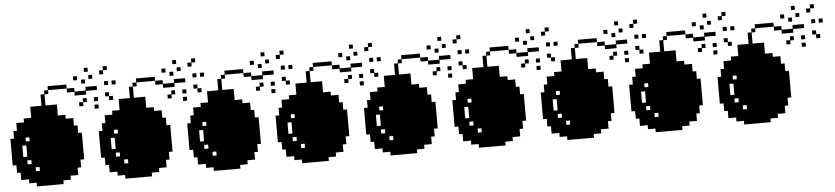

<svg xmlns="http://www.w3.org/2000/svg" viewBox="-43 -966 5273 1213"><g transform="rotate(-5 2593.5 -360.0)"><path d="M436.5 -671.9Q445.3 -671.9 461.9 -671.9Q461.9 -663.1 461.9 -646.5Q453.1 -646.5 436.5 -646.5Q436.5 -655.3 436.5 -671.9ZM508.8 -719.7Q516.6 -719.7 533.2 -719.7Q533.2 -710.9 533.2 -694.3Q525.4 -694.3 508.8 -694.3Q508.8 -703.1 508.8 -719.7ZM533.2 -671.9Q541 -671.9 557.6 -671.9Q557.6 -664.1 557.6 -647.5Q549.8 -647.5 533.2 -647.5Q533.2 -655.3 533.2 -671.9ZM556.6 -529.3Q565.4 -529.3 582 -529.3Q582 -520.5 582 -503.9Q573.2 -503.9 556.6 -503.9Q556.6 -511.7 556.6 -529.3ZM556.6 -482.4Q565.4 -482.4 582 -482.4Q582 -473.6 582 -457Q573.2 -457 556.6 -457Q556.6 -465.8 556.6 -482.4ZM628.9 -694.3Q628.9 -686.5 628.9 -669.9Q621.1 -669.9 603.5 -669.9Q603.5 -678.7 603.5 -695.3Q612.3 -695.3 628.9 -695.3Q628.9 -703.1 628.9 -719.7Q637.7 -719.7 654.3 -719.7Q654.3 -710.9 654.3 -694.3Q645.5 -694.3 628.9 -694.3ZM654.3 -553.7Q654.3 -544.9 654.3 -528.3Q662.1 -528.3 677.7 -528.3Q677.7 -520.5 677.7 -502.9Q669.9 -502.9 652.3 -502.9Q652.3 -511.7 652.3 -528.3Q644.5 -528.3 628.9 -528.3Q628.9 -537.1 628.9 -553.7Q637.7 -553.7 654.3 -553.7ZM628.9 -625Q637.7 -625 654.3 -625Q654.3 -616.2 654.3 -599.6Q645.5 -599.6 628.9 -599.6Q628.9 -608.4 628.9 -625ZM676.8 -625Q684.6 -625 702.1 -625Q702.1 -616.2 702.1 -599.6Q693.4 -599.6 676.8 -599.6Q676.8 -608.4 676.8 -625ZM438.5 -313.5Q438.5 -313.5 438.5 -313.5Q446.3 -313.5 461.9 -313.5Q461.9 -257.8 461.9 -144.5Q454.1 -144.5 438.5 -144.5Q438.5 -127.9 438.5 -95.7Q430.7 -95.7 416 -95.7Q416 -80.1 416 -48.8Q399.4 -48.8 367.2 -48.8Q367.2 -40 367.2 -23.4Q351.6 -23.4 319.3 -23.4Q319.3 -15.6 319.3 0Q263.7 0 150.4 0Q150.4 -7.8 150.4 -23.4Q134.8 -23.4 103.5 -23.4Q103.5 -32.2 103.5 -48.8Q86.9 -48.8 54.7 -48.8Q54.7 -64.5 54.7 -95.7Q46.9 -95.7 32.2 -95.7Q32.2 -112.3 32.2 -144.5Q24.4 -144.5 8.8 -144.5Q8.8 -201.2 8.8 -313.5Q16.6 -313.5 32.2 -313.5Q32.2 -330.1 32.2 -361.3Q40 -361.3 54.7 -361.3Q54.7 -377.9 54.7 -410.2Q71.3 -410.2 103.5 -410.2Q103.5 -418 103.5 -434.6Q119.1 -434.6 151.4 -434.6Q151.4 -458 151.4 -504.9Q174.8 -504.9 222.7 -504.9Q222.7 -528.3 222.7 -576.2Q230.5 -576.2 247.1 -576.2Q247.1 -584 247.1 -599.6Q254.9 -599.6 271.5 -599.6Q271.5 -608.4 271.5 -625Q311.5 -625 390.6 -625Q390.6 -617.2 390.6 -599.6Q350.6 -599.6 272.5 -599.6Q272.5 -591.8 272.5 -575.2Q263.7 -575.2 248 -575.2Q248 -551.8 248 -504.9Q272.5 -504.9 320.3 -504.9Q320.3 -481.4 320.3 -434.6Q335.9 -434.6 368.2 -434.6Q368.2 -426.8 368.2 -410.2Q383.8 -410.2 416 -410.2Q416 -394.5 416 -362.3Q423.8 -362.3 438.5 -362.3Q438.5 -349.6 438.5 -337.9Q438.5 -326.2 438.5 -313.5ZM80.1 -192.4Q87.9 -192.4 105.5 -192.4Q105.5 -215.8 105.5 -263.7Q96.7 -263.7 80.1 -263.7Q80.1 -246.1 80.1 -228.5Q80.1 -210 80.1 -192.4ZM128.9 -143.6Q128.9 -152.3 128.9 -168.9Q120.1 -168.9 103.5 -168.9Q103.5 -161.1 103.5 -143.6Q110.4 -143.6 116.2 -143.6Q123 -143.6 128.9 -143.6ZM128.9 -289.1Q128.9 -296.9 128.9 -313.5Q121.1 -313.5 104.5 -313.5Q104.5 -305.7 104.5 -289.1Q110.4 -289.1 117.2 -289.1Q123 -289.1 128.9 -289.1ZM176.8 -95.7Q176.8 -104.5 176.8 -121.1Q168.9 -121.1 152.3 -121.1Q152.3 -112.3 152.3 -95.7Q158.2 -95.7 164.1 -95.7Q170.9 -95.7 176.8 -95.7ZM485.4 -647.5Q493.2 -647.5 509.8 -647.5Q509.8 -639.6 509.8 -622.1Q502 -622.1 485.4 -622.1Q485.4 -630.9 485.4 -647.5ZM486.3 -505.9Q486.3 -513.7 486.3 -529.3Q494.1 -529.3 510.7 -529.3Q510.7 -521.5 510.7 -503.9Q502.9 -503.9 486.3 -503.9Q486.3 -496.1 486.3 -480.5Q477.5 -480.5 460.9 -480.5Q460.9 -489.3 460.9 -505.9Q468.8 -505.9 486.3 -505.9ZM437.5 -550.8Q437.5 -558.6 437.5 -574.2Q421.9 -574.2 390.6 -574.2Q390.6 -583 390.6 -599.6Q406.2 -599.6 438.5 -599.6Q438.5 -591.8 438.5 -576.2Q461.9 -576.2 508.8 -576.2Q508.8 -584 508.8 -599.6Q533.2 -599.6 581.1 -599.6Q581.1 -591.8 581.1 -574.2Q557.6 -574.2 510.7 -574.2Q510.7 -566.4 510.7 -550.8Q486.3 -550.8 437.5 -550.8Z M997.1 -671.9Q1005.9 -671.9 1022.5 -671.9Q1022.5 -663.1 1022.5 -646.5Q1013.7 -646.5 997.1 -646.5Q997.1 -655.3 997.1 -671.9ZM1069.3 -719.7Q1077.1 -719.7 1093.8 -719.7Q1093.8 -710.9 1093.8 -694.3Q1085.9 -694.3 1069.3 -694.3Q1069.3 -703.1 1069.3 -719.7ZM1093.8 -671.9Q1101.6 -671.9 1118.2 -671.9Q1118.2 -664.1 1118.2 -647.5Q1110.4 -647.5 1093.8 -647.5Q1093.8 -655.3 1093.8 -671.9ZM1117.2 -529.3Q1126 -529.3 1142.6 -529.3Q1142.6 -520.5 1142.6 -503.9Q1133.8 -503.9 1117.2 -503.9Q1117.2 -511.7 1117.2 -529.3ZM1117.2 -482.4Q1126 -482.4 1142.6 -482.4Q1142.6 -473.6 1142.6 -457Q1133.8 -457 1117.2 -457Q1117.2 -465.8 1117.2 -482.4ZM1189.5 -694.3Q1189.5 -686.5 1189.5 -669.9Q1181.6 -669.9 1164.1 -669.9Q1164.1 -678.7 1164.1 -695.3Q1172.9 -695.3 1189.5 -695.3Q1189.5 -703.1 1189.5 -719.7Q1198.2 -719.7 1214.8 -719.7Q1214.8 -710.9 1214.8 -694.3Q1206.1 -694.3 1189.5 -694.3ZM1214.8 -553.7Q1214.8 -544.9 1214.8 -528.3Q1222.7 -528.3 1238.3 -528.3Q1238.3 -520.5 1238.3 -502.9Q1230.5 -502.9 1212.9 -502.9Q1212.9 -511.7 1212.9 -528.3Q1205.1 -528.3 1189.5 -528.3Q1189.5 -537.1 1189.5 -553.7Q1198.2 -553.7 1214.8 -553.7ZM1189.5 -625Q1198.2 -625 1214.8 -625Q1214.8 -616.2 1214.8 -599.6Q1206.1 -599.6 1189.5 -599.6Q1189.5 -608.4 1189.5 -625ZM1237.3 -625Q1245.1 -625 1262.7 -625Q1262.7 -616.2 1262.7 -599.6Q1253.9 -599.6 1237.3 -599.6Q1237.3 -608.4 1237.3 -625ZM999 -313.5Q999 -313.5 999 -313.5Q1006.8 -313.5 1022.5 -313.5Q1022.5 -257.8 1022.5 -144.5Q1014.6 -144.5 999 -144.5Q999 -127.9 999 -95.7Q991.2 -95.7 976.6 -95.7Q976.6 -80.1 976.6 -48.8Q960 -48.8 927.7 -48.8Q927.7 -40 927.7 -23.4Q912.1 -23.4 879.9 -23.4Q879.9 -15.6 879.9 0Q824.2 0 710.9 0Q710.9 -7.8 710.9 -23.4Q695.3 -23.4 664.1 -23.4Q664.1 -32.2 664.1 -48.8Q647.5 -48.8 615.2 -48.8Q615.2 -64.5 615.2 -95.7Q607.4 -95.7 592.8 -95.7Q592.8 -112.3 592.8 -144.5Q585 -144.5 569.3 -144.5Q569.3 -201.2 569.3 -313.5Q577.1 -313.5 592.8 -313.5Q592.8 -330.1 592.8 -361.3Q600.6 -361.3 615.2 -361.3Q615.2 -377.9 615.2 -410.2Q631.8 -410.2 664.1 -410.2Q664.1 -418 664.1 -434.6Q679.7 -434.6 711.9 -434.6Q711.9 -458 711.9 -504.9Q735.4 -504.9 783.2 -504.9Q783.2 -528.3 783.2 -576.2Q791 -576.2 807.6 -576.2Q807.6 -584 807.6 -599.6Q815.4 -599.6 832 -599.6Q832 -608.4 832 -625Q872.1 -625 951.2 -625Q951.2 -617.2 951.2 -599.6Q911.1 -599.6 833 -599.6Q833 -591.8 833 -575.2Q824.2 -575.2 808.6 -575.2Q808.6 -551.8 808.6 -504.9Q833 -504.9 880.9 -504.9Q880.9 -481.4 880.9 -434.6Q896.5 -434.6 928.7 -434.6Q928.7 -426.8 928.7 -410.2Q944.3 -410.2 976.6 -410.2Q976.6 -394.5 976.6 -362.3Q984.4 -362.3 999 -362.3Q999 -349.6 999 -337.9Q999 -326.2 999 -313.5ZM640.6 -192.4Q648.4 -192.4 666 -192.4Q666 -215.8 666 -263.7Q657.2 -263.7 640.6 -263.7Q640.6 -246.1 640.6 -228.5Q640.6 -210 640.6 -192.4ZM689.5 -143.6Q689.5 -152.3 689.5 -168.9Q680.7 -168.9 664.1 -168.9Q664.1 -161.1 664.1 -143.6Q670.9 -143.6 676.8 -143.6Q683.6 -143.6 689.5 -143.6ZM689.5 -289.1Q689.5 -296.9 689.5 -313.5Q681.6 -313.5 665 -313.5Q665 -305.7 665 -289.1Q670.9 -289.1 677.7 -289.1Q683.6 -289.1 689.5 -289.1ZM737.3 -95.7Q737.3 -104.5 737.3 -121.1Q729.5 -121.1 712.9 -121.1Q712.9 -112.3 712.9 -95.7Q718.8 -95.7 724.6 -95.7Q731.4 -95.7 737.3 -95.7ZM1045.9 -647.5Q1053.7 -647.5 1070.3 -647.5Q1070.3 -639.6 1070.3 -622.1Q1062.5 -622.1 1045.9 -622.1Q1045.9 -630.9 1045.9 -647.5ZM1046.9 -505.9Q1046.9 -513.7 1046.9 -529.3Q1054.7 -529.3 1071.3 -529.3Q1071.3 -521.5 1071.3 -503.9Q1063.5 -503.9 1046.9 -503.9Q1046.9 -496.1 1046.9 -480.5Q1038.1 -480.5 1021.5 -480.5Q1021.5 -489.3 1021.5 -505.9Q1029.3 -505.9 1046.9 -505.9ZM998 -550.8Q998 -558.6 998 -574.2Q982.4 -574.2 951.2 -574.2Q951.2 -583 951.2 -599.6Q966.8 -599.6 999 -599.6Q999 -591.8 999 -576.2Q1022.5 -576.2 1069.3 -576.2Q1069.3 -584 1069.3 -599.6Q1093.8 -599.6 1141.6 -599.6Q1141.6 -591.8 1141.6 -574.2Q1118.2 -574.2 1071.3 -574.2Q1071.3 -566.4 1071.3 -550.8Q1046.9 -550.8 998 -550.8Z M1557.6 -671.9Q1566.4 -671.9 1583 -671.9Q1583 -663.1 1583 -646.5Q1574.2 -646.5 1557.6 -646.5Q1557.6 -655.3 1557.6 -671.9ZM1629.9 -719.7Q1637.7 -719.7 1654.3 -719.7Q1654.3 -710.9 1654.3 -694.3Q1646.5 -694.3 1629.9 -694.3Q1629.9 -703.1 1629.9 -719.7ZM1654.3 -671.9Q1662.1 -671.9 1678.7 -671.9Q1678.7 -664.1 1678.7 -647.5Q1670.9 -647.5 1654.3 -647.5Q1654.3 -655.3 1654.3 -671.9ZM1677.7 -529.3Q1686.5 -529.3 1703.1 -529.3Q1703.1 -520.5 1703.1 -503.9Q1694.3 -503.9 1677.7 -503.9Q1677.7 -511.7 1677.7 -529.3ZM1677.7 -482.4Q1686.5 -482.4 1703.1 -482.4Q1703.1 -473.6 1703.1 -457Q1694.3 -457 1677.7 -457Q1677.7 -465.8 1677.7 -482.4ZM1750 -694.3Q1750 -686.5 1750 -669.9Q1742.2 -669.9 1724.6 -669.9Q1724.6 -678.7 1724.6 -695.3Q1733.4 -695.3 1750 -695.3Q1750 -703.1 1750 -719.7Q1758.8 -719.7 1775.4 -719.7Q1775.4 -710.9 1775.4 -694.3Q1766.6 -694.3 1750 -694.3ZM1775.4 -553.7Q1775.4 -544.9 1775.4 -528.3Q1783.2 -528.3 1798.8 -528.3Q1798.8 -520.5 1798.8 -502.9Q1791 -502.9 1773.4 -502.9Q1773.4 -511.7 1773.4 -528.3Q1765.6 -528.3 1750 -528.3Q1750 -537.1 1750 -553.7Q1758.8 -553.7 1775.4 -553.7ZM1750 -625Q1758.8 -625 1775.4 -625Q1775.4 -616.2 1775.4 -599.6Q1766.6 -599.6 1750 -599.6Q1750 -608.4 1750 -625ZM1797.9 -625Q1805.7 -625 1823.2 -625Q1823.2 -616.2 1823.2 -599.6Q1814.5 -599.6 1797.9 -599.6Q1797.9 -608.4 1797.9 -625ZM1559.6 -313.5Q1559.6 -313.5 1559.6 -313.5Q1567.4 -313.5 1583 -313.5Q1583 -257.8 1583 -144.5Q1575.2 -144.5 1559.6 -144.5Q1559.6 -127.9 1559.6 -95.7Q1551.8 -95.7 1537.1 -95.7Q1537.1 -80.1 1537.1 -48.8Q1520.5 -48.8 1488.3 -48.8Q1488.3 -40 1488.3 -23.4Q1472.7 -23.4 1440.4 -23.4Q1440.4 -15.6 1440.4 0Q1384.8 0 1271.5 0Q1271.5 -7.8 1271.5 -23.4Q1255.9 -23.4 1224.6 -23.4Q1224.6 -32.2 1224.6 -48.8Q1208 -48.8 1175.8 -48.8Q1175.8 -64.5 1175.8 -95.7Q1168 -95.7 1153.3 -95.7Q1153.3 -112.3 1153.3 -144.5Q1145.5 -144.5 1129.9 -144.5Q1129.9 -201.2 1129.9 -313.5Q1137.7 -313.5 1153.3 -313.5Q1153.3 -330.1 1153.3 -361.3Q1161.1 -361.3 1175.8 -361.3Q1175.8 -377.9 1175.8 -410.2Q1192.4 -410.2 1224.6 -410.2Q1224.6 -418 1224.6 -434.6Q1240.2 -434.6 1272.5 -434.6Q1272.5 -458 1272.5 -504.9Q1295.9 -504.9 1343.8 -504.9Q1343.8 -528.3 1343.8 -576.2Q1351.6 -576.2 1368.2 -576.2Q1368.2 -584 1368.2 -599.6Q1376 -599.6 1392.6 -599.6Q1392.6 -608.4 1392.6 -625Q1432.6 -625 1511.7 -625Q1511.7 -617.2 1511.7 -599.6Q1471.7 -599.6 1393.6 -599.6Q1393.6 -591.8 1393.6 -575.2Q1384.8 -575.2 1369.1 -575.2Q1369.1 -551.8 1369.1 -504.9Q1393.6 -504.9 1441.4 -504.9Q1441.4 -481.4 1441.4 -434.6Q1457 -434.6 1489.3 -434.6Q1489.3 -426.8 1489.3 -410.2Q1504.9 -410.2 1537.1 -410.2Q1537.1 -394.5 1537.1 -362.3Q1544.9 -362.3 1559.6 -362.3Q1559.6 -349.6 1559.6 -337.9Q1559.6 -326.2 1559.6 -313.5ZM1201.2 -192.4Q1209 -192.4 1226.6 -192.4Q1226.6 -215.8 1226.6 -263.7Q1217.8 -263.7 1201.2 -263.7Q1201.2 -246.1 1201.2 -228.5Q1201.2 -210 1201.2 -192.4ZM1250 -143.6Q1250 -152.3 1250 -168.9Q1241.2 -168.9 1224.6 -168.9Q1224.6 -161.1 1224.6 -143.6Q1231.4 -143.6 1237.3 -143.6Q1244.1 -143.6 1250 -143.6ZM1250 -289.1Q1250 -296.9 1250 -313.5Q1242.2 -313.5 1225.6 -313.5Q1225.6 -305.7 1225.6 -289.1Q1231.4 -289.1 1238.3 -289.1Q1244.1 -289.1 1250 -289.1ZM1297.9 -95.7Q1297.9 -104.5 1297.9 -121.1Q1290 -121.1 1273.4 -121.1Q1273.4 -112.3 1273.4 -95.7Q1279.3 -95.7 1285.2 -95.7Q1292 -95.7 1297.9 -95.7ZM1606.4 -647.5Q1614.3 -647.5 1630.9 -647.5Q1630.9 -639.6 1630.9 -622.1Q1623 -622.1 1606.4 -622.1Q1606.4 -630.9 1606.4 -647.5ZM1607.4 -505.9Q1607.4 -513.7 1607.4 -529.3Q1615.2 -529.3 1631.8 -529.3Q1631.8 -521.5 1631.8 -503.9Q1624 -503.9 1607.4 -503.9Q1607.4 -496.1 1607.4 -480.5Q1598.6 -480.5 1582 -480.5Q1582 -489.3 1582 -505.9Q1589.8 -505.9 1607.4 -505.9ZM1558.6 -550.8Q1558.6 -558.6 1558.6 -574.2Q1543 -574.2 1511.7 -574.2Q1511.7 -583 1511.7 -599.6Q1527.3 -599.6 1559.6 -599.6Q1559.6 -591.8 1559.6 -576.2Q1583 -576.2 1629.9 -576.2Q1629.9 -584 1629.9 -599.6Q1654.3 -599.6 1702.1 -599.6Q1702.1 -591.8 1702.1 -574.2Q1678.7 -574.2 1631.8 -574.2Q1631.8 -566.4 1631.8 -550.8Q1607.4 -550.8 1558.6 -550.8Z M2118.2 -671.9Q2127 -671.9 2143.6 -671.9Q2143.6 -663.1 2143.6 -646.5Q2134.8 -646.5 2118.2 -646.5Q2118.2 -655.3 2118.2 -671.9ZM2190.4 -719.7Q2198.2 -719.7 2214.8 -719.7Q2214.8 -710.9 2214.8 -694.3Q2207 -694.3 2190.4 -694.3Q2190.4 -703.1 2190.4 -719.7ZM2214.8 -671.9Q2222.7 -671.9 2239.3 -671.9Q2239.3 -664.1 2239.3 -647.5Q2231.4 -647.5 2214.8 -647.5Q2214.8 -655.3 2214.8 -671.9ZM2238.3 -529.3Q2247.1 -529.3 2263.7 -529.3Q2263.7 -520.5 2263.7 -503.9Q2254.9 -503.9 2238.3 -503.9Q2238.3 -511.7 2238.3 -529.3ZM2238.3 -482.4Q2247.1 -482.4 2263.7 -482.4Q2263.7 -473.6 2263.7 -457Q2254.9 -457 2238.3 -457Q2238.3 -465.8 2238.3 -482.4ZM2310.5 -694.3Q2310.5 -686.5 2310.5 -669.9Q2302.7 -669.9 2285.2 -669.9Q2285.2 -678.7 2285.2 -695.3Q2293.9 -695.3 2310.5 -695.3Q2310.5 -703.1 2310.5 -719.7Q2319.3 -719.7 2335.9 -719.7Q2335.9 -710.9 2335.9 -694.3Q2327.1 -694.3 2310.5 -694.3ZM2335.9 -553.7Q2335.9 -544.9 2335.9 -528.3Q2343.8 -528.3 2359.4 -528.3Q2359.4 -520.5 2359.4 -502.9Q2351.6 -502.9 2334 -502.9Q2334 -511.7 2334 -528.3Q2326.2 -528.3 2310.5 -528.3Q2310.5 -537.1 2310.5 -553.7Q2319.3 -553.7 2335.9 -553.7ZM2310.5 -625Q2319.3 -625 2335.9 -625Q2335.9 -616.2 2335.9 -599.6Q2327.1 -599.6 2310.5 -599.6Q2310.5 -608.4 2310.5 -625ZM2358.4 -625Q2366.2 -625 2383.8 -625Q2383.8 -616.2 2383.8 -599.6Q2375 -599.6 2358.4 -599.6Q2358.4 -608.4 2358.4 -625ZM2120.1 -313.5Q2120.1 -313.5 2120.1 -313.5Q2127.9 -313.5 2143.6 -313.5Q2143.6 -257.8 2143.6 -144.5Q2135.7 -144.5 2120.1 -144.5Q2120.1 -127.9 2120.1 -95.7Q2112.3 -95.7 2097.7 -95.7Q2097.7 -80.1 2097.7 -48.8Q2081.1 -48.8 2048.8 -48.8Q2048.8 -40 2048.8 -23.4Q2033.2 -23.4 2001 -23.4Q2001 -15.6 2001 0Q1945.3 0 1832 0Q1832 -7.8 1832 -23.4Q1816.4 -23.4 1785.2 -23.4Q1785.2 -32.2 1785.2 -48.8Q1768.6 -48.8 1736.3 -48.8Q1736.3 -64.5 1736.3 -95.7Q1728.5 -95.7 1713.9 -95.7Q1713.9 -112.3 1713.9 -144.5Q1706.1 -144.5 1690.4 -144.5Q1690.4 -201.2 1690.4 -313.5Q1698.2 -313.5 1713.9 -313.5Q1713.9 -330.1 1713.9 -361.3Q1721.7 -361.3 1736.3 -361.3Q1736.3 -377.9 1736.3 -410.2Q1752.9 -410.2 1785.2 -410.2Q1785.2 -418 1785.2 -434.6Q1800.8 -434.6 1833 -434.6Q1833 -458 1833 -504.9Q1856.4 -504.9 1904.3 -504.9Q1904.3 -528.3 1904.3 -576.2Q1912.1 -576.2 1928.7 -576.2Q1928.7 -584 1928.7 -599.6Q1936.5 -599.6 1953.1 -599.6Q1953.1 -608.4 1953.1 -625Q1993.2 -625 2072.3 -625Q2072.3 -617.2 2072.3 -599.6Q2032.2 -599.6 1954.1 -599.6Q1954.1 -591.8 1954.1 -575.2Q1945.3 -575.2 1929.7 -575.2Q1929.7 -551.8 1929.7 -504.9Q1954.1 -504.9 2002 -504.9Q2002 -481.4 2002 -434.6Q2017.6 -434.6 2049.8 -434.6Q2049.8 -426.8 2049.8 -410.2Q2065.4 -410.2 2097.7 -410.2Q2097.7 -394.5 2097.7 -362.3Q2105.5 -362.3 2120.1 -362.3Q2120.1 -349.6 2120.1 -337.9Q2120.1 -326.2 2120.1 -313.5ZM1761.7 -192.4Q1769.5 -192.4 1787.1 -192.4Q1787.1 -215.8 1787.1 -263.7Q1778.3 -263.7 1761.7 -263.7Q1761.7 -246.1 1761.7 -228.5Q1761.7 -210 1761.7 -192.4ZM1810.5 -143.6Q1810.5 -152.3 1810.5 -168.9Q1801.8 -168.9 1785.2 -168.9Q1785.2 -161.1 1785.2 -143.6Q1792 -143.6 1797.9 -143.6Q1804.7 -143.6 1810.5 -143.6ZM1810.5 -289.1Q1810.5 -296.9 1810.5 -313.5Q1802.7 -313.5 1786.1 -313.5Q1786.1 -305.7 1786.1 -289.1Q1792 -289.1 1798.8 -289.1Q1804.7 -289.1 1810.5 -289.1ZM1858.4 -95.7Q1858.4 -104.5 1858.4 -121.1Q1850.6 -121.1 1834 -121.1Q1834 -112.3 1834 -95.7Q1839.8 -95.7 1845.7 -95.7Q1852.5 -95.7 1858.4 -95.7ZM2167 -647.5Q2174.8 -647.5 2191.4 -647.5Q2191.4 -639.6 2191.4 -622.1Q2183.6 -622.1 2167 -622.1Q2167 -630.9 2167 -647.5ZM2168 -505.9Q2168 -513.7 2168 -529.3Q2175.8 -529.3 2192.4 -529.3Q2192.4 -521.5 2192.4 -503.9Q2184.6 -503.9 2168 -503.9Q2168 -496.1 2168 -480.5Q2159.2 -480.5 2142.6 -480.5Q2142.6 -489.3 2142.6 -505.9Q2150.4 -505.9 2168 -505.9ZM2119.1 -550.8Q2119.1 -558.6 2119.1 -574.2Q2103.5 -574.2 2072.3 -574.2Q2072.3 -583 2072.3 -599.6Q2087.9 -599.6 2120.1 -599.6Q2120.1 -591.8 2120.1 -576.2Q2143.6 -576.2 2190.4 -576.2Q2190.4 -584 2190.4 -599.6Q2214.8 -599.6 2262.7 -599.6Q2262.7 -591.8 2262.7 -574.2Q2239.3 -574.2 2192.4 -574.2Q2192.4 -566.4 2192.4 -550.8Q2168 -550.8 2119.1 -550.8Z M2678.7 -671.9Q2687.5 -671.9 2704.1 -671.9Q2704.1 -663.1 2704.1 -646.5Q2695.3 -646.5 2678.7 -646.5Q2678.7 -655.3 2678.7 -671.9ZM2751 -719.7Q2758.8 -719.7 2775.4 -719.7Q2775.4 -710.9 2775.4 -694.3Q2767.6 -694.3 2751 -694.3Q2751 -703.1 2751 -719.7ZM2775.4 -671.9Q2783.2 -671.9 2799.8 -671.9Q2799.8 -664.1 2799.8 -647.5Q2792 -647.5 2775.4 -647.5Q2775.4 -655.3 2775.4 -671.9ZM2798.8 -529.3Q2807.6 -529.3 2824.2 -529.3Q2824.2 -520.5 2824.2 -503.9Q2815.4 -503.9 2798.8 -503.9Q2798.8 -511.7 2798.8 -529.3ZM2798.8 -482.4Q2807.6 -482.4 2824.2 -482.4Q2824.2 -473.6 2824.2 -457Q2815.4 -457 2798.8 -457Q2798.8 -465.8 2798.8 -482.4ZM2871.1 -694.3Q2871.1 -686.5 2871.1 -669.9Q2863.3 -669.9 2845.7 -669.9Q2845.7 -678.7 2845.7 -695.3Q2854.5 -695.3 2871.1 -695.3Q2871.1 -703.1 2871.1 -719.7Q2879.9 -719.7 2896.5 -719.7Q2896.5 -710.9 2896.5 -694.3Q2887.7 -694.3 2871.1 -694.3ZM2896.5 -553.7Q2896.5 -544.9 2896.5 -528.3Q2904.3 -528.3 2919.9 -528.3Q2919.9 -520.5 2919.9 -502.9Q2912.1 -502.9 2894.5 -502.9Q2894.5 -511.7 2894.5 -528.3Q2886.7 -528.3 2871.1 -528.3Q2871.1 -537.1 2871.1 -553.7Q2879.9 -553.7 2896.5 -553.7ZM2871.1 -625Q2879.9 -625 2896.5 -625Q2896.5 -616.2 2896.5 -599.6Q2887.7 -599.6 2871.1 -599.6Q2871.1 -608.4 2871.1 -625ZM2918.9 -625Q2926.8 -625 2944.3 -625Q2944.3 -616.2 2944.3 -599.6Q2935.5 -599.6 2918.9 -599.6Q2918.9 -608.4 2918.9 -625ZM2680.7 -313.5Q2680.7 -313.5 2680.7 -313.5Q2688.5 -313.5 2704.1 -313.5Q2704.1 -257.8 2704.1 -144.5Q2696.3 -144.5 2680.7 -144.5Q2680.7 -127.9 2680.7 -95.7Q2672.9 -95.7 2658.2 -95.7Q2658.2 -80.1 2658.2 -48.8Q2641.6 -48.8 2609.4 -48.8Q2609.4 -40 2609.4 -23.4Q2593.8 -23.4 2561.5 -23.4Q2561.5 -15.6 2561.5 0Q2505.9 0 2392.6 0Q2392.6 -7.8 2392.6 -23.4Q2377 -23.4 2345.7 -23.4Q2345.7 -32.2 2345.7 -48.8Q2329.1 -48.8 2296.9 -48.8Q2296.9 -64.5 2296.9 -95.7Q2289.1 -95.7 2274.4 -95.7Q2274.4 -112.3 2274.4 -144.5Q2266.6 -144.5 2251 -144.5Q2251 -201.2 2251 -313.5Q2258.8 -313.5 2274.4 -313.5Q2274.4 -330.1 2274.4 -361.3Q2282.2 -361.3 2296.9 -361.3Q2296.9 -377.9 2296.9 -410.2Q2313.5 -410.2 2345.7 -410.2Q2345.7 -418 2345.7 -434.6Q2361.3 -434.6 2393.6 -434.6Q2393.6 -458 2393.6 -504.9Q2417 -504.9 2464.8 -504.9Q2464.8 -528.3 2464.8 -576.2Q2472.7 -576.2 2489.3 -576.2Q2489.3 -584 2489.3 -599.6Q2497.1 -599.6 2513.7 -599.6Q2513.7 -608.4 2513.7 -625Q2553.7 -625 2632.8 -625Q2632.8 -617.2 2632.8 -599.6Q2592.8 -599.6 2514.6 -599.6Q2514.6 -591.8 2514.6 -575.2Q2505.9 -575.2 2490.2 -575.2Q2490.2 -551.8 2490.2 -504.9Q2514.6 -504.9 2562.5 -504.9Q2562.5 -481.4 2562.5 -434.6Q2578.1 -434.6 2610.4 -434.6Q2610.4 -426.8 2610.4 -410.2Q2626 -410.2 2658.2 -410.2Q2658.2 -394.5 2658.2 -362.3Q2666 -362.3 2680.7 -362.3Q2680.7 -349.6 2680.7 -337.9Q2680.7 -326.2 2680.7 -313.5ZM2322.3 -192.4Q2330.1 -192.4 2347.7 -192.4Q2347.7 -215.8 2347.7 -263.7Q2338.9 -263.7 2322.3 -263.7Q2322.3 -246.1 2322.3 -228.5Q2322.3 -210 2322.3 -192.4ZM2371.1 -143.6Q2371.1 -152.3 2371.1 -168.9Q2362.3 -168.9 2345.7 -168.9Q2345.7 -161.1 2345.7 -143.6Q2352.5 -143.6 2358.4 -143.6Q2365.2 -143.6 2371.1 -143.6ZM2371.1 -289.1Q2371.1 -296.9 2371.1 -313.5Q2363.3 -313.5 2346.7 -313.5Q2346.7 -305.7 2346.7 -289.1Q2352.5 -289.1 2359.4 -289.1Q2365.2 -289.1 2371.1 -289.1ZM2418.9 -95.7Q2418.9 -104.5 2418.9 -121.1Q2411.1 -121.1 2394.5 -121.1Q2394.5 -112.3 2394.5 -95.7Q2400.4 -95.7 2406.2 -95.7Q2413.1 -95.7 2418.9 -95.7ZM2727.5 -647.5Q2735.4 -647.5 2752 -647.5Q2752 -639.6 2752 -622.1Q2744.1 -622.1 2727.5 -622.1Q2727.5 -630.9 2727.5 -647.5ZM2728.5 -505.9Q2728.5 -513.7 2728.5 -529.3Q2736.3 -529.3 2752.9 -529.3Q2752.9 -521.5 2752.9 -503.9Q2745.1 -503.9 2728.5 -503.9Q2728.5 -496.1 2728.5 -480.5Q2719.7 -480.5 2703.1 -480.5Q2703.1 -489.3 2703.1 -505.9Q2710.9 -505.9 2728.5 -505.9ZM2679.7 -550.8Q2679.7 -558.6 2679.7 -574.2Q2664.1 -574.2 2632.8 -574.2Q2632.8 -583 2632.8 -599.6Q2648.4 -599.6 2680.7 -599.6Q2680.7 -591.8 2680.7 -576.2Q2704.1 -576.2 2751 -576.2Q2751 -584 2751 -599.6Q2775.4 -599.6 2823.2 -599.6Q2823.2 -591.8 2823.2 -574.2Q2799.8 -574.2 2752.9 -574.2Q2752.9 -566.4 2752.9 -550.8Q2728.5 -550.8 2679.7 -550.8Z M3239.3 -671.9Q3248 -671.9 3264.6 -671.9Q3264.6 -663.1 3264.6 -646.5Q3255.9 -646.5 3239.3 -646.5Q3239.3 -655.3 3239.3 -671.9ZM3311.5 -719.7Q3319.3 -719.7 3335.9 -719.7Q3335.9 -710.9 3335.9 -694.3Q3328.1 -694.3 3311.5 -694.3Q3311.5 -703.1 3311.5 -719.7ZM3335.9 -671.9Q3343.8 -671.9 3360.4 -671.9Q3360.4 -664.1 3360.4 -647.5Q3352.5 -647.5 3335.9 -647.5Q3335.9 -655.3 3335.9 -671.9ZM3359.4 -529.3Q3368.2 -529.3 3384.8 -529.3Q3384.8 -520.5 3384.8 -503.9Q3376 -503.9 3359.4 -503.9Q3359.4 -511.7 3359.4 -529.3ZM3359.4 -482.4Q3368.2 -482.4 3384.8 -482.4Q3384.8 -473.6 3384.8 -457Q3376 -457 3359.4 -457Q3359.4 -465.8 3359.4 -482.4ZM3431.6 -694.3Q3431.6 -686.5 3431.6 -669.9Q3423.8 -669.9 3406.2 -669.9Q3406.2 -678.7 3406.2 -695.3Q3415 -695.3 3431.6 -695.3Q3431.6 -703.1 3431.6 -719.7Q3440.4 -719.7 3457 -719.7Q3457 -710.9 3457 -694.3Q3448.2 -694.3 3431.6 -694.3ZM3457 -553.7Q3457 -544.9 3457 -528.3Q3464.8 -528.3 3480.5 -528.3Q3480.5 -520.5 3480.5 -502.9Q3472.7 -502.9 3455.1 -502.9Q3455.1 -511.7 3455.1 -528.3Q3447.3 -528.3 3431.6 -528.3Q3431.6 -537.1 3431.6 -553.7Q3440.4 -553.7 3457 -553.7ZM3431.6 -625Q3440.4 -625 3457 -625Q3457 -616.2 3457 -599.6Q3448.2 -599.6 3431.6 -599.6Q3431.6 -608.4 3431.6 -625ZM3479.5 -625Q3487.3 -625 3504.9 -625Q3504.9 -616.2 3504.9 -599.6Q3496.1 -599.6 3479.5 -599.6Q3479.5 -608.4 3479.5 -625ZM3241.2 -313.5Q3241.2 -313.5 3241.2 -313.5Q3249 -313.5 3264.6 -313.5Q3264.6 -257.8 3264.6 -144.5Q3256.8 -144.5 3241.2 -144.5Q3241.2 -127.9 3241.2 -95.7Q3233.4 -95.7 3218.8 -95.7Q3218.8 -80.1 3218.8 -48.8Q3202.1 -48.8 3169.9 -48.8Q3169.9 -40 3169.9 -23.4Q3154.3 -23.4 3122.1 -23.4Q3122.1 -15.6 3122.1 0Q3066.4 0 2953.1 0Q2953.1 -7.8 2953.1 -23.4Q2937.5 -23.4 2906.2 -23.4Q2906.2 -32.2 2906.2 -48.8Q2889.6 -48.8 2857.4 -48.8Q2857.4 -64.5 2857.4 -95.7Q2849.6 -95.7 2835 -95.7Q2835 -112.3 2835 -144.5Q2827.1 -144.5 2811.5 -144.5Q2811.5 -201.2 2811.5 -313.5Q2819.3 -313.5 2835 -313.5Q2835 -330.1 2835 -361.3Q2842.8 -361.3 2857.4 -361.3Q2857.4 -377.9 2857.4 -410.2Q2874 -410.2 2906.2 -410.2Q2906.2 -418 2906.2 -434.6Q2921.9 -434.6 2954.1 -434.6Q2954.1 -458 2954.1 -504.9Q2977.5 -504.9 3025.4 -504.9Q3025.4 -528.3 3025.4 -576.2Q3033.2 -576.2 3049.8 -576.2Q3049.8 -584 3049.8 -599.6Q3057.6 -599.6 3074.2 -599.6Q3074.2 -608.4 3074.2 -625Q3114.3 -625 3193.4 -625Q3193.4 -617.2 3193.4 -599.6Q3153.3 -599.6 3075.2 -599.6Q3075.2 -591.8 3075.2 -575.2Q3066.4 -575.2 3050.8 -575.2Q3050.8 -551.8 3050.8 -504.9Q3075.2 -504.9 3123 -504.9Q3123 -481.4 3123 -434.6Q3138.7 -434.6 3170.9 -434.6Q3170.9 -426.8 3170.9 -410.2Q3186.5 -410.2 3218.8 -410.2Q3218.8 -394.5 3218.8 -362.3Q3226.6 -362.3 3241.2 -362.3Q3241.2 -349.6 3241.2 -337.9Q3241.2 -326.2 3241.2 -313.5ZM2882.8 -192.4Q2890.6 -192.4 2908.2 -192.4Q2908.2 -215.8 2908.2 -263.7Q2899.4 -263.7 2882.8 -263.7Q2882.8 -246.1 2882.8 -228.5Q2882.8 -210 2882.8 -192.4ZM2931.6 -143.6Q2931.6 -152.3 2931.6 -168.9Q2922.9 -168.9 2906.2 -168.9Q2906.2 -161.1 2906.2 -143.6Q2913.1 -143.6 2918.9 -143.6Q2925.8 -143.6 2931.6 -143.6ZM2931.6 -289.1Q2931.6 -296.9 2931.6 -313.5Q2923.8 -313.5 2907.2 -313.5Q2907.2 -305.7 2907.2 -289.1Q2913.1 -289.1 2919.9 -289.1Q2925.8 -289.1 2931.6 -289.1ZM2979.5 -95.7Q2979.5 -104.5 2979.5 -121.1Q2971.7 -121.1 2955.1 -121.1Q2955.1 -112.3 2955.1 -95.7Q2960.9 -95.7 2966.8 -95.7Q2973.6 -95.7 2979.5 -95.7ZM3288.1 -647.5Q3295.9 -647.5 3312.5 -647.5Q3312.5 -639.6 3312.5 -622.1Q3304.7 -622.1 3288.1 -622.1Q3288.1 -630.9 3288.1 -647.5ZM3289.1 -505.9Q3289.1 -513.7 3289.1 -529.3Q3296.9 -529.3 3313.5 -529.3Q3313.5 -521.5 3313.5 -503.9Q3305.7 -503.9 3289.1 -503.9Q3289.1 -496.1 3289.1 -480.5Q3280.3 -480.5 3263.7 -480.5Q3263.7 -489.3 3263.7 -505.9Q3271.5 -505.9 3289.1 -505.9ZM3240.2 -550.8Q3240.2 -558.6 3240.2 -574.2Q3224.6 -574.2 3193.4 -574.2Q3193.4 -583 3193.4 -599.6Q3209 -599.6 3241.2 -599.6Q3241.2 -591.8 3241.2 -576.2Q3264.6 -576.2 3311.5 -576.2Q3311.5 -584 3311.5 -599.6Q3335.9 -599.6 3383.8 -599.6Q3383.8 -591.8 3383.8 -574.2Q3360.4 -574.2 3313.5 -574.2Q3313.5 -566.4 3313.5 -550.8Q3289.1 -550.8 3240.2 -550.8Z M3799.8 -671.9Q3808.6 -671.9 3825.2 -671.9Q3825.2 -663.1 3825.2 -646.5Q3816.4 -646.5 3799.8 -646.5Q3799.8 -655.3 3799.8 -671.9ZM3872.1 -719.7Q3879.9 -719.7 3896.5 -719.7Q3896.5 -710.9 3896.5 -694.3Q3888.7 -694.3 3872.1 -694.3Q3872.1 -703.1 3872.1 -719.7ZM3896.5 -671.9Q3904.3 -671.9 3920.9 -671.9Q3920.9 -664.1 3920.9 -647.5Q3913.1 -647.5 3896.5 -647.5Q3896.5 -655.3 3896.5 -671.9ZM3919.9 -529.3Q3928.7 -529.3 3945.3 -529.3Q3945.3 -520.5 3945.3 -503.9Q3936.5 -503.9 3919.9 -503.9Q3919.9 -511.7 3919.9 -529.3ZM3919.9 -482.4Q3928.7 -482.4 3945.3 -482.4Q3945.3 -473.6 3945.3 -457Q3936.5 -457 3919.9 -457Q3919.9 -465.8 3919.9 -482.4ZM3992.2 -694.3Q3992.2 -686.5 3992.2 -669.9Q3984.4 -669.9 3966.8 -669.9Q3966.8 -678.7 3966.8 -695.3Q3975.6 -695.3 3992.2 -695.3Q3992.2 -703.1 3992.2 -719.7Q4001 -719.7 4017.6 -719.7Q4017.6 -710.9 4017.6 -694.3Q4008.8 -694.3 3992.2 -694.3ZM4017.6 -553.7Q4017.6 -544.9 4017.6 -528.3Q4025.4 -528.3 4041 -528.3Q4041 -520.5 4041 -502.9Q4033.2 -502.9 4015.6 -502.9Q4015.6 -511.7 4015.6 -528.3Q4007.8 -528.3 3992.2 -528.3Q3992.2 -537.1 3992.2 -553.7Q4001 -553.7 4017.6 -553.7ZM3992.2 -625Q4001 -625 4017.6 -625Q4017.6 -616.2 4017.6 -599.6Q4008.8 -599.6 3992.2 -599.6Q3992.2 -608.4 3992.2 -625ZM4040 -625Q4047.9 -625 4065.4 -625Q4065.4 -616.2 4065.4 -599.6Q4056.6 -599.6 4040 -599.6Q4040 -608.4 4040 -625ZM3801.8 -313.5Q3801.8 -313.5 3801.8 -313.5Q3809.6 -313.5 3825.2 -313.5Q3825.2 -257.8 3825.2 -144.5Q3817.4 -144.5 3801.8 -144.5Q3801.8 -127.9 3801.8 -95.7Q3793.9 -95.7 3779.3 -95.7Q3779.3 -80.1 3779.3 -48.8Q3762.7 -48.8 3730.5 -48.8Q3730.5 -40 3730.5 -23.4Q3714.8 -23.4 3682.6 -23.4Q3682.6 -15.6 3682.6 0Q3627 0 3513.7 0Q3513.7 -7.8 3513.7 -23.4Q3498 -23.4 3466.8 -23.4Q3466.8 -32.2 3466.8 -48.8Q3450.2 -48.8 3418 -48.8Q3418 -64.5 3418 -95.7Q3410.2 -95.7 3395.5 -95.7Q3395.5 -112.3 3395.5 -144.5Q3387.7 -144.5 3372.1 -144.5Q3372.1 -201.2 3372.1 -313.5Q3379.9 -313.5 3395.5 -313.5Q3395.5 -330.1 3395.5 -361.3Q3403.3 -361.3 3418 -361.3Q3418 -377.9 3418 -410.2Q3434.6 -410.2 3466.8 -410.2Q3466.8 -418 3466.8 -434.6Q3482.4 -434.6 3514.6 -434.6Q3514.6 -458 3514.6 -504.9Q3538.1 -504.9 3585.9 -504.9Q3585.9 -528.3 3585.9 -576.2Q3593.8 -576.2 3610.4 -576.2Q3610.4 -584 3610.4 -599.6Q3618.2 -599.6 3634.8 -599.6Q3634.8 -608.4 3634.8 -625Q3674.8 -625 3753.9 -625Q3753.9 -617.2 3753.9 -599.6Q3713.9 -599.6 3635.7 -599.6Q3635.7 -591.8 3635.7 -575.2Q3627 -575.2 3611.3 -575.2Q3611.3 -551.8 3611.3 -504.9Q3635.7 -504.9 3683.6 -504.9Q3683.6 -481.4 3683.6 -434.6Q3699.2 -434.6 3731.4 -434.6Q3731.4 -426.8 3731.4 -410.2Q3747.1 -410.2 3779.3 -410.2Q3779.3 -394.5 3779.3 -362.3Q3787.1 -362.3 3801.8 -362.3Q3801.8 -349.6 3801.8 -337.9Q3801.8 -326.2 3801.8 -313.5ZM3443.4 -192.4Q3451.2 -192.4 3468.8 -192.4Q3468.8 -215.8 3468.8 -263.7Q3460 -263.7 3443.4 -263.7Q3443.4 -246.1 3443.4 -228.5Q3443.4 -210 3443.4 -192.4ZM3492.2 -143.6Q3492.2 -152.3 3492.2 -168.9Q3483.4 -168.9 3466.8 -168.9Q3466.8 -161.1 3466.8 -143.6Q3473.6 -143.6 3479.5 -143.6Q3486.3 -143.6 3492.2 -143.6ZM3492.2 -289.1Q3492.2 -296.9 3492.2 -313.5Q3484.4 -313.5 3467.8 -313.5Q3467.8 -305.7 3467.8 -289.1Q3473.6 -289.1 3480.5 -289.1Q3486.3 -289.1 3492.2 -289.1ZM3540 -95.7Q3540 -104.5 3540 -121.1Q3532.2 -121.1 3515.6 -121.1Q3515.6 -112.3 3515.6 -95.7Q3521.5 -95.7 3527.3 -95.7Q3534.2 -95.7 3540 -95.7ZM3848.6 -647.5Q3856.4 -647.5 3873 -647.5Q3873 -639.6 3873 -622.1Q3865.2 -622.1 3848.6 -622.1Q3848.6 -630.9 3848.6 -647.5ZM3849.6 -505.9Q3849.6 -513.7 3849.6 -529.3Q3857.4 -529.3 3874 -529.3Q3874 -521.5 3874 -503.9Q3866.2 -503.9 3849.6 -503.9Q3849.6 -496.1 3849.6 -480.5Q3840.8 -480.5 3824.2 -480.5Q3824.2 -489.3 3824.2 -505.9Q3832 -505.9 3849.6 -505.9ZM3800.8 -550.8Q3800.8 -558.6 3800.8 -574.2Q3785.2 -574.2 3753.9 -574.2Q3753.9 -583 3753.9 -599.6Q3769.5 -599.6 3801.8 -599.6Q3801.8 -591.8 3801.8 -576.2Q3825.2 -576.2 3872.1 -576.2Q3872.1 -584 3872.1 -599.6Q3896.5 -599.6 3944.3 -599.6Q3944.3 -591.8 3944.3 -574.2Q3920.9 -574.2 3874 -574.2Q3874 -566.4 3874 -550.8Q3849.6 -550.8 3800.8 -550.8Z M4360.4 -671.9Q4369.1 -671.9 4385.7 -671.9Q4385.7 -663.1 4385.7 -646.5Q4377 -646.5 4360.4 -646.5Q4360.4 -655.3 4360.4 -671.9ZM4432.6 -719.7Q4440.4 -719.7 4457 -719.7Q4457 -710.9 4457 -694.3Q4449.2 -694.3 4432.6 -694.3Q4432.6 -703.1 4432.6 -719.7ZM4457 -671.9Q4464.8 -671.9 4481.4 -671.9Q4481.4 -664.1 4481.4 -647.5Q4473.6 -647.5 4457 -647.5Q4457 -655.3 4457 -671.9ZM4480.5 -529.3Q4489.3 -529.3 4505.9 -529.3Q4505.9 -520.5 4505.9 -503.9Q4497.1 -503.9 4480.5 -503.9Q4480.5 -511.7 4480.5 -529.3ZM4480.5 -482.4Q4489.3 -482.4 4505.9 -482.4Q4505.9 -473.6 4505.9 -457Q4497.1 -457 4480.5 -457Q4480.5 -465.8 4480.5 -482.4ZM4552.7 -694.3Q4552.7 -686.5 4552.7 -669.9Q4544.9 -669.9 4527.3 -669.9Q4527.3 -678.7 4527.3 -695.3Q4536.1 -695.3 4552.7 -695.3Q4552.7 -703.1 4552.7 -719.7Q4561.5 -719.7 4578.1 -719.7Q4578.1 -710.9 4578.1 -694.3Q4569.3 -694.3 4552.7 -694.3ZM4578.1 -553.7Q4578.1 -544.9 4578.1 -528.3Q4585.9 -528.3 4601.6 -528.3Q4601.6 -520.5 4601.6 -502.9Q4593.8 -502.9 4576.2 -502.9Q4576.2 -511.7 4576.2 -528.3Q4568.4 -528.3 4552.7 -528.3Q4552.7 -537.1 4552.7 -553.7Q4561.5 -553.7 4578.1 -553.7ZM4552.7 -625Q4561.5 -625 4578.1 -625Q4578.1 -616.2 4578.1 -599.6Q4569.3 -599.6 4552.7 -599.6Q4552.7 -608.4 4552.7 -625ZM4600.6 -625Q4608.4 -625 4626 -625Q4626 -616.2 4626 -599.6Q4617.2 -599.6 4600.6 -599.6Q4600.6 -608.4 4600.6 -625ZM4362.3 -313.5Q4362.3 -313.5 4362.3 -313.5Q4370.1 -313.5 4385.7 -313.5Q4385.7 -257.8 4385.7 -144.5Q4377.9 -144.5 4362.3 -144.5Q4362.3 -127.9 4362.3 -95.7Q4354.5 -95.7 4339.8 -95.7Q4339.8 -80.1 4339.8 -48.8Q4323.2 -48.8 4291 -48.8Q4291 -40 4291 -23.4Q4275.4 -23.4 4243.2 -23.4Q4243.2 -15.6 4243.2 0Q4187.5 0 4074.2 0Q4074.2 -7.8 4074.2 -23.4Q4058.6 -23.4 4027.3 -23.4Q4027.3 -32.2 4027.3 -48.8Q4010.7 -48.8 3978.5 -48.8Q3978.5 -64.5 3978.5 -95.7Q3970.7 -95.7 3956.1 -95.7Q3956.1 -112.3 3956.1 -144.5Q3948.2 -144.5 3932.6 -144.5Q3932.6 -201.2 3932.6 -313.5Q3940.4 -313.5 3956.1 -313.5Q3956.1 -330.1 3956.1 -361.3Q3963.9 -361.3 3978.5 -361.3Q3978.5 -377.9 3978.5 -410.2Q3995.1 -410.2 4027.3 -410.2Q4027.3 -418 4027.3 -434.6Q4043 -434.6 4075.2 -434.6Q4075.2 -458 4075.2 -504.9Q4098.6 -504.9 4146.5 -504.9Q4146.5 -528.3 4146.5 -576.2Q4154.3 -576.2 4170.9 -576.2Q4170.9 -584 4170.9 -599.6Q4178.7 -599.6 4195.3 -599.6Q4195.3 -608.4 4195.3 -625Q4235.4 -625 4314.5 -625Q4314.5 -617.2 4314.5 -599.6Q4274.4 -599.6 4196.3 -599.6Q4196.3 -591.8 4196.3 -575.2Q4187.5 -575.2 4171.9 -575.2Q4171.9 -551.8 4171.9 -504.9Q4196.3 -504.9 4244.1 -504.9Q4244.1 -481.4 4244.1 -434.6Q4259.8 -434.6 4292 -434.6Q4292 -426.8 4292 -410.2Q4307.6 -410.2 4339.8 -410.2Q4339.8 -394.5 4339.8 -362.3Q4347.7 -362.3 4362.3 -362.3Q4362.3 -349.6 4362.3 -337.9Q4362.3 -326.2 4362.3 -313.5ZM4003.9 -192.4Q4011.7 -192.4 4029.3 -192.4Q4029.3 -215.8 4029.3 -263.7Q4020.5 -263.7 4003.9 -263.7Q4003.9 -246.1 4003.9 -228.5Q4003.9 -210 4003.9 -192.4ZM4052.7 -143.6Q4052.7 -152.3 4052.7 -168.9Q4043.9 -168.9 4027.3 -168.9Q4027.3 -161.1 4027.3 -143.6Q4034.2 -143.6 4040 -143.6Q4046.9 -143.6 4052.7 -143.6ZM4052.7 -289.1Q4052.7 -296.9 4052.7 -313.5Q4044.9 -313.5 4028.3 -313.5Q4028.3 -305.7 4028.3 -289.1Q4034.2 -289.1 4041 -289.1Q4046.9 -289.1 4052.7 -289.1ZM4100.6 -95.7Q4100.6 -104.5 4100.6 -121.1Q4092.8 -121.1 4076.2 -121.1Q4076.2 -112.3 4076.2 -95.7Q4082 -95.7 4087.9 -95.7Q4094.7 -95.7 4100.6 -95.7ZM4409.2 -647.5Q4417 -647.5 4433.6 -647.5Q4433.6 -639.6 4433.6 -622.1Q4425.8 -622.1 4409.2 -622.1Q4409.2 -630.9 4409.2 -647.5ZM4410.2 -505.9Q4410.2 -513.7 4410.2 -529.3Q4418 -529.3 4434.6 -529.3Q4434.6 -521.5 4434.6 -503.9Q4426.8 -503.9 4410.2 -503.9Q4410.2 -496.1 4410.2 -480.5Q4401.4 -480.5 4384.8 -480.5Q4384.8 -489.3 4384.8 -505.9Q4392.6 -505.9 4410.2 -505.9ZM4361.3 -550.8Q4361.3 -558.6 4361.3 -574.2Q4345.7 -574.2 4314.5 -574.2Q4314.5 -583 4314.5 -599.6Q4330.1 -599.6 4362.3 -599.6Q4362.3 -591.8 4362.3 -576.2Q4385.7 -576.2 4432.6 -576.2Q4432.6 -584 4432.6 -599.6Q4457 -599.6 4504.9 -599.6Q4504.9 -591.8 4504.9 -574.2Q4481.4 -574.2 4434.6 -574.2Q4434.6 -566.4 4434.6 -550.8Q4410.2 -550.8 4361.3 -550.8Z M4920.9 -671.9Q4929.7 -671.9 4946.3 -671.9Q4946.3 -663.1 4946.3 -646.5Q4937.5 -646.5 4920.9 -646.5Q4920.9 -655.3 4920.9 -671.9ZM4993.2 -719.7Q5001 -719.7 5017.6 -719.7Q5017.6 -710.9 5017.6 -694.3Q5009.8 -694.3 4993.2 -694.3Q4993.2 -703.1 4993.2 -719.7ZM5017.6 -671.9Q5025.4 -671.9 5042 -671.9Q5042 -664.1 5042 -647.5Q5034.2 -647.5 5017.6 -647.5Q5017.6 -655.3 5017.6 -671.9ZM5041 -529.3Q5049.8 -529.3 5066.4 -529.3Q5066.4 -520.5 5066.4 -503.9Q5057.6 -503.9 5041 -503.9Q5041 -511.7 5041 -529.3ZM5041 -482.4Q5049.8 -482.4 5066.4 -482.4Q5066.4 -473.6 5066.4 -457Q5057.6 -457 5041 -457Q5041 -465.8 5041 -482.4ZM5113.3 -694.3Q5113.3 -686.5 5113.3 -669.9Q5105.5 -669.9 5087.9 -669.9Q5087.9 -678.7 5087.9 -695.3Q5096.7 -695.3 5113.3 -695.3Q5113.3 -703.1 5113.3 -719.7Q5122.1 -719.7 5138.7 -719.7Q5138.7 -710.9 5138.7 -694.3Q5129.9 -694.3 5113.3 -694.3ZM5138.7 -553.7Q5138.7 -544.9 5138.7 -528.3Q5146.5 -528.3 5162.1 -528.3Q5162.1 -520.5 5162.1 -502.9Q5154.3 -502.9 5136.7 -502.9Q5136.7 -511.7 5136.7 -528.3Q5128.9 -528.3 5113.3 -528.3Q5113.3 -537.1 5113.3 -553.7Q5122.1 -553.7 5138.7 -553.7ZM5113.3 -625Q5122.1 -625 5138.7 -625Q5138.7 -616.2 5138.7 -599.6Q5129.9 -599.6 5113.3 -599.6Q5113.3 -608.4 5113.3 -625ZM5161.1 -625Q5168.9 -625 5186.5 -625Q5186.5 -616.2 5186.5 -599.6Q5177.7 -599.6 5161.1 -599.6Q5161.1 -608.4 5161.1 -625ZM4922.9 -313.5Q4922.9 -313.5 4922.9 -313.5Q4930.7 -313.5 4946.3 -313.5Q4946.3 -257.8 4946.3 -144.5Q4938.5 -144.5 4922.9 -144.5Q4922.9 -127.9 4922.9 -95.7Q4915 -95.7 4900.4 -95.7Q4900.4 -80.1 4900.4 -48.8Q4883.8 -48.8 4851.6 -48.8Q4851.6 -40 4851.6 -23.4Q4835.9 -23.4 4803.7 -23.4Q4803.7 -15.6 4803.7 0Q4748 0 4634.8 0Q4634.8 -7.8 4634.8 -23.4Q4619.1 -23.4 4587.9 -23.4Q4587.9 -32.2 4587.9 -48.8Q4571.3 -48.8 4539.1 -48.8Q4539.1 -64.5 4539.1 -95.7Q4531.2 -95.7 4516.6 -95.7Q4516.6 -112.3 4516.6 -144.5Q4508.8 -144.5 4493.2 -144.5Q4493.2 -201.2 4493.2 -313.5Q4501 -313.5 4516.6 -313.5Q4516.6 -330.1 4516.6 -361.3Q4524.4 -361.3 4539.1 -361.3Q4539.1 -377.9 4539.1 -410.2Q4555.7 -410.2 4587.9 -410.2Q4587.9 -418 4587.9 -434.6Q4603.5 -434.6 4635.7 -434.6Q4635.7 -458 4635.7 -504.9Q4659.2 -504.9 4707 -504.9Q4707 -528.3 4707 -576.2Q4714.8 -576.2 4731.4 -576.2Q4731.4 -584 4731.4 -599.6Q4739.3 -599.6 4755.9 -599.6Q4755.9 -608.4 4755.9 -625Q4795.9 -625 4875 -625Q4875 -617.2 4875 -599.6Q4835 -599.6 4756.8 -599.6Q4756.8 -591.8 4756.8 -575.2Q4748 -575.2 4732.4 -575.2Q4732.4 -551.8 4732.4 -504.9Q4756.8 -504.9 4804.7 -504.9Q4804.7 -481.4 4804.7 -434.6Q4820.3 -434.6 4852.5 -434.6Q4852.5 -426.8 4852.5 -410.2Q4868.2 -410.2 4900.4 -410.2Q4900.4 -394.5 4900.4 -362.3Q4908.2 -362.3 4922.9 -362.3Q4922.9 -349.6 4922.9 -337.9Q4922.9 -326.2 4922.9 -313.5ZM4564.5 -192.4Q4572.3 -192.4 4589.8 -192.4Q4589.8 -215.8 4589.8 -263.7Q4581.1 -263.7 4564.5 -263.7Q4564.5 -246.1 4564.5 -228.5Q4564.5 -210 4564.5 -192.4ZM4613.3 -143.6Q4613.3 -152.3 4613.3 -168.9Q4604.5 -168.9 4587.9 -168.9Q4587.9 -161.1 4587.9 -143.6Q4594.7 -143.6 4600.6 -143.6Q4607.4 -143.6 4613.3 -143.6ZM4613.3 -289.1Q4613.3 -296.9 4613.3 -313.5Q4605.5 -313.5 4588.9 -313.5Q4588.9 -305.7 4588.9 -289.1Q4594.7 -289.1 4601.6 -289.1Q4607.4 -289.1 4613.3 -289.1ZM4661.1 -95.7Q4661.1 -104.5 4661.1 -121.1Q4653.3 -121.1 4636.7 -121.1Q4636.7 -112.3 4636.7 -95.7Q4642.6 -95.7 4648.4 -95.7Q4655.3 -95.7 4661.1 -95.7ZM4969.7 -647.5Q4977.5 -647.5 4994.1 -647.5Q4994.1 -639.6 4994.1 -622.1Q4986.3 -622.1 4969.7 -622.1Q4969.7 -630.9 4969.7 -647.5ZM4970.7 -505.9Q4970.7 -513.7 4970.7 -529.3Q4978.5 -529.3 4995.1 -529.3Q4995.1 -521.5 4995.1 -503.9Q4987.3 -503.9 4970.7 -503.9Q4970.7 -496.1 4970.7 -480.5Q4961.9 -480.5 4945.3 -480.5Q4945.3 -489.3 4945.3 -505.9Q4953.1 -505.9 4970.7 -505.9ZM4921.9 -550.8Q4921.9 -558.6 4921.9 -574.2Q4906.2 -574.2 4875 -574.2Q4875 -583 4875 -599.6Q4890.6 -599.6 4922.9 -599.6Q4922.9 -591.8 4922.9 -576.2Q4946.3 -576.2 4993.2 -576.2Q4993.2 -584 4993.2 -599.6Q5017.6 -599.6 5065.4 -599.6Q5065.4 -591.8 5065.4 -574.2Q5042 -574.2 4995.1 -574.2Q4995.1 -566.4 4995.1 -550.8Q4970.7 -550.8 4921.9 -550.8Z"/></g></svg>

Font: Bombita-font
Style: Regular
Weight: 400
Version: Version 1.0